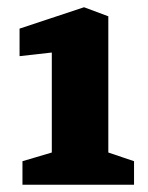

<svg xmlns="http://www.w3.org/2000/svg" viewBox="-20 -510 409 530"><path d="M42 0V-65L123 -89V-365L34 -355V-431L212 -490L279 -465V-89L350 -65V0Z"/></svg>

Font: Grenze Gotisch Black
Style: Regular
Weight: 900
Designer: Renata Polastri
Foundry: Omnibus-Type
Version: Version 1.001